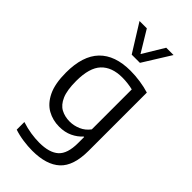

<svg xmlns="http://www.w3.org/2000/svg" viewBox="-313 -884 1189 1189"><g transform="rotate(45 282.0 -289.0)"><path d="M241.5 230Q204 230 161.2 224Q118.5 218 81.5 205.5V138.5Q123.5 152 162.5 158Q201.5 164 237 164Q325 164 367 126.2Q409 88.5 409 -4.5V-57.5H404.5Q379.5 -29 341.5 -11Q303.5 7 254.5 7Q198 7 151 -19.2Q104 -45.5 75.5 -104.2Q47 -163 47 -260.5Q47 -406.5 116.8 -478.8Q186.5 -551 322 -551Q364 -551 408.2 -544.5Q452.5 -538 489 -526.5V-16.5Q489 115.5 427 172.8Q365 230 241.5 230ZM278 -61.5Q314.5 -61.5 349.8 -76.8Q385 -92 409 -124.5V-474.5Q391 -479 366.5 -482.2Q342 -485.5 315.5 -485.5Q224.5 -485.5 176.5 -434.5Q128.5 -383.5 128.5 -268Q128.5 -187.5 148 -142.5Q167.5 -97.5 201.2 -79.5Q235 -61.5 278 -61.5ZM256.5 -626.5 143.5 -808H207.5L292.5 -667.5L377.5 -808H441.5L328.5 -626.5Z"/></g></svg>

Font: Encode Sans
Style: Regular
Weight: 400
Designer: Multiple Designers
Foundry: Impallari Type
Version: Version 3.002; ttfautohint (v1.8.3) -l 8 -r 50 -G 200 -x 14 